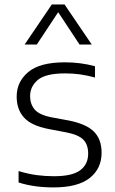

<svg xmlns="http://www.w3.org/2000/svg" viewBox="-20 -828 515 858"><path d="M219.5 9.5Q176.5 9.5 138 4.2Q99.5 -1 63 -12.5V-63.5Q106.5 -50.5 144 -45.5Q181.5 -40.5 221 -40.5Q302.5 -40.5 338.2 -67Q374 -93.5 374 -141.5Q374 -182 352.2 -204Q330.5 -226 276 -236.5L197 -251.5Q120 -266.5 87.2 -302.8Q54.5 -339 54.5 -396.5Q54.5 -462.5 106.2 -506Q158 -549.5 270 -549.5Q340.5 -549.5 404.5 -532V-481.5Q368 -491.5 336.5 -495.8Q305 -500 271 -500Q183.5 -500 149 -470.8Q114.5 -441.5 114.5 -398.5Q114.5 -363.5 134.5 -339.2Q154.5 -315 209 -304L287.5 -289.5Q365.5 -274 399.8 -239.8Q434 -205.5 434 -145.5Q434 -74.5 380.8 -32.5Q327.5 9.5 219.5 9.5ZM90 -629 211.5 -808H268.5L390 -629H335.5L240 -773.5L144.5 -629Z"/></svg>

Font: Encode Sans SemiExpanded SemiExpanded Light
Style: Regular
Weight: 300
Width: 6
Designer: Multiple Designers
Foundry: Impallari Type
Version: Version 3.000; ttfautohint (v1.8.3) -l 8 -r 50 -G 200 -x 14 